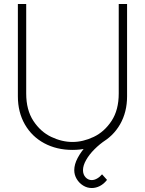

<svg xmlns="http://www.w3.org/2000/svg" viewBox="-20 -740 730 967"><path d="M345 15Q265.5 15 203 -18.5Q140.5 -52 105.2 -113.5Q70 -175 70 -255V-720H112V-269Q112 -186 148.2 -131Q184.5 -76 238.2 -50.5Q292 -25 345 -25Q398 -25 451.8 -50.5Q505.5 -76 541.8 -131Q578 -186 578 -269V-720H620V-255Q620 -175.5 584.8 -114Q549.5 -52.5 487 -18.8Q424.5 15 345 15ZM442 207Q419 207 398.8 194.5Q378.5 182 366.2 161.2Q354 140.5 354 117Q354 88 371 55.8Q388 23.5 416.8 -8Q445.5 -39.5 482 -68L513 -35Q482 -14.5 455.8 11.8Q429.5 38 413.8 65.8Q398 93.5 398 117Q398 139 411 153Q424 167 442 167Q455 167 468.8 159.2Q482.5 151.5 494 138L519 166Q503 186.5 483 196.8Q463 207 442 207Z"/></svg>

Font: Manrope
Style: Regular
Weight: 400
Designer: Mikhail Sharanda
Foundry: Mikhail Sharanda
Version: Version 4.503